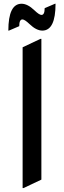

<svg xmlns="http://www.w3.org/2000/svg" viewBox="-20 -959 333 999"><path d="M97.7 19.5V-712.9L190.4 -756.8H195.3V-24.4L102.5 19.5ZM23.4 -799.8Q23.4 -939.5 92.3 -939.5Q123.5 -939.5 159.2 -905.3Q184.1 -881.3 195.8 -881.3Q212.4 -881.3 212.4 -916.5L266.1 -939.5H269Q269 -799.8 200.2 -799.8Q168.9 -799.8 133.3 -834Q108.4 -857.9 96.7 -857.9Q80.1 -857.9 80.1 -822.8L26.4 -799.8Z"/></svg>

Font: Nova Round
Style: Book
Weight: 400
Version: Version 2.000